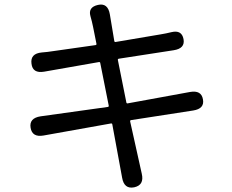

<svg xmlns="http://www.w3.org/2000/svg" viewBox="-20 -803 1040 860"><path d="M581 36Q536 45 527 -7L483 -246Q482 -251 477 -250L175 -196Q124 -187 117 -231Q110 -274 162 -282L463 -324Q468 -325 467 -330L429 -521Q428 -526 423 -525L178 -482Q126 -473 121 -518Q115 -563 167 -568Q193 -570 218 -574L408 -601Q413 -602 412 -607L397 -682Q392 -707 385 -731Q374 -771 419 -781Q463 -791 472 -739L492 -619Q493 -614 498 -615L699 -649Q724 -653 748 -659Q794 -670 802 -628Q810 -586 758 -578L512 -540Q507 -539 508 -534L546 -344Q547 -339 552 -340L831 -391Q882 -400 889 -358Q897 -316 845 -308L567 -265Q562 -264 563 -259L615 -25Q627 26 581 36Z"/></svg>

Font: Resource Han Rounded HK
Style: Regular
Weight: 400
Designer: Cyano Hao (round all glyphs); Ryoko NISHIZUKA  (kana, bopomofo & ideographs); Paul D. Hunt (Latin, Greek & Cyrillic); Sa
Foundry: Cyano Hao
Version: 0.990